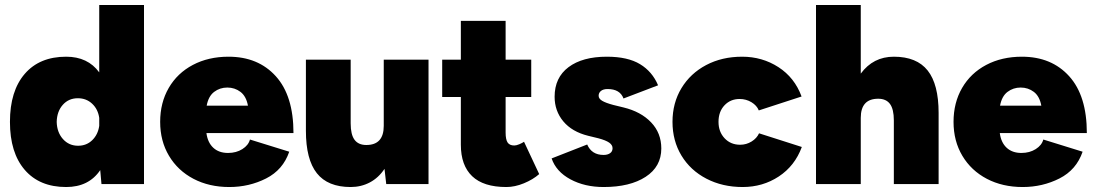

<svg xmlns="http://www.w3.org/2000/svg" viewBox="-20 -740 4400 772"><path d="M383 -56Q337 12 246 12Q139 12 79.5 -57Q20 -126 20 -250Q20 -374 79.5 -443Q139 -512 246 -512Q333 -512 379 -449V-720H559V0H388ZM294 -154Q328 -154 351 -176.5Q374 -199 379 -234V-266Q374 -301 350.5 -323Q327 -345 293 -345Q256 -345 232.5 -318.5Q209 -292 208 -250Q209 -208 233 -181Q257 -154 294 -154Z M624 -250Q624 -327 658.5 -386.5Q693 -446 755.5 -479Q818 -512 899 -512Q1018 -512 1089 -433.5Q1160 -355 1160 -205H810Q815 -167 837.5 -146Q860 -125 897 -125Q930 -125 954.5 -140.5Q979 -156 985 -179L1143 -130Q1118 -57 1050 -22.5Q982 12 902 12Q821 12 758 -21Q695 -54 659.5 -113.5Q624 -173 624 -250ZM977 -315Q970 -353 947 -370.5Q924 -388 894 -388Q864 -388 841 -370.5Q818 -353 811 -315Z M1526 -61Q1502 -25 1467 -6.5Q1432 12 1390 12Q1298 12 1254 -43.5Q1210 -99 1210 -214V-500H1390V-244Q1390 -199 1405.5 -178Q1421 -157 1453 -157Q1523 -157 1523 -234V-500H1703V0H1533Z M1833 -158V-350H1758V-500H1833V-656H2013V-500H2116V-350H2013V-207Q2013 -179 2021 -167Q2029 -155 2048 -155Q2056 -155 2068 -160Q2080 -165 2087 -170L2148 -40Q2123 -18 2086.5 -3Q2050 12 2016 12Q1924 12 1878.5 -31.5Q1833 -75 1833 -158Z M2198 -103 2341 -159Q2359 -117 2407 -117Q2423 -117 2433 -124Q2443 -131 2443 -144Q2443 -157 2429.5 -166.5Q2416 -176 2386 -184L2345 -194Q2280 -210 2245 -252Q2210 -294 2210 -351Q2210 -428 2266 -470Q2322 -512 2420 -512Q2504 -512 2553.5 -482Q2603 -452 2626 -397L2487 -344Q2473 -382 2423 -382Q2406 -382 2396.5 -374.5Q2387 -367 2387 -355Q2387 -343 2401.5 -334.5Q2416 -326 2446 -318L2487 -308Q2557 -291 2598 -248Q2639 -205 2639 -143Q2639 -70 2576 -29Q2513 12 2407 12Q2331 12 2273.5 -19Q2216 -50 2198 -103Z M2684 -250Q2684 -326 2720 -385.5Q2756 -445 2819.5 -478.5Q2883 -512 2964 -512Q3045 -512 3110 -470Q3175 -428 3203 -352L3031 -296Q3023 -316 3001.5 -329Q2980 -342 2954 -342Q2917 -342 2893 -316.5Q2869 -291 2869 -250Q2869 -210 2893.5 -184Q2918 -158 2956 -158Q2981 -158 3002 -171Q3023 -184 3032 -204L3204 -149Q3176 -73 3111.5 -30.5Q3047 12 2966 12Q2885 12 2820.5 -21.5Q2756 -55 2720 -114.5Q2684 -174 2684 -250Z M3261 -720H3441V-444Q3491 -512 3574 -512Q3666 -512 3710 -456.5Q3754 -401 3754 -286V0H3574V-256Q3574 -301 3558.5 -322Q3543 -343 3511 -343Q3441 -343 3441 -266V0H3261Z M3814 -250Q3814 -327 3848.5 -386.5Q3883 -446 3945.5 -479Q4008 -512 4089 -512Q4208 -512 4279 -433.5Q4350 -355 4350 -205H4000Q4005 -167 4027.5 -146Q4050 -125 4087 -125Q4120 -125 4144.5 -140.5Q4169 -156 4175 -179L4333 -130Q4308 -57 4240 -22.5Q4172 12 4092 12Q4011 12 3948 -21Q3885 -54 3849.5 -113.5Q3814 -173 3814 -250ZM4167 -315Q4160 -353 4137 -370.5Q4114 -388 4084 -388Q4054 -388 4031 -370.5Q4008 -353 4001 -315Z"/></svg>

Font: Oak Sans Black
Style: Regular
Weight: 900
Designer: Erik Kennedy, Walven
Foundry: Erik Kennedy, Walven
Version: Version 1.000